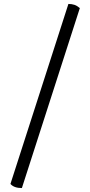

<svg xmlns="http://www.w3.org/2000/svg" viewBox="-20 -754 457 974"><path d="M91 200Q51 200 33 179L327 -734Q344 -734 357.5 -729.5Q371 -725 385 -713Z"/></svg>

Font: Petrona Medium
Style: Regular
Weight: 500
Designer: Ringo R. Seeber
Foundry: Ringo R. Seeber
Version: Version 2.001; ttfautohint (v1.8.3)